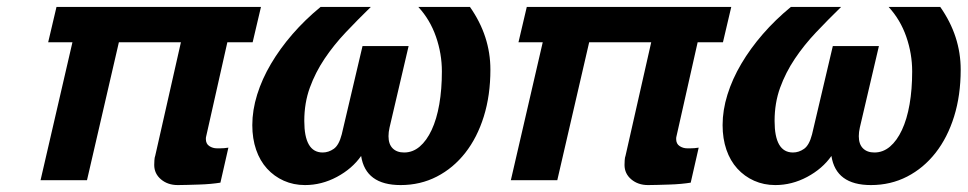

<svg xmlns="http://www.w3.org/2000/svg" viewBox="-20 -520 2792 554"><path d="M636 -398 575 -127Q574 -124 574 -119Q574 -105 584 -98.5Q594 -92 606 -92H615Q621 -92 627 -92.5Q633 -93 639 -94L616 7Q604 9 588 10.5Q572 12 554.5 12.5Q537 13 521 13.5Q505 14 493 14Q464 14 444.5 -2.5Q425 -19 425 -44Q425 -49 425.5 -57.5Q426 -66 428 -71L502 -398H323L231 0H97L189 -398H119L143 -500H733L709 -398Z M708 -159Q708 -202 722 -247Q736 -292 762 -336Q788 -380 824 -421.5Q860 -463 905 -500H1050Q1012 -463 977.5 -426.5Q943 -390 916.5 -350.5Q890 -311 874 -267Q858 -223 858 -171Q858 -80 911 -80Q928 -80 943 -90.5Q958 -101 966 -132L1026 -387H1159L1104 -152Q1101 -139 1101 -127Q1101 -104 1113 -92Q1125 -80 1146 -80Q1171 -80 1191 -97Q1211 -114 1225.5 -145Q1240 -176 1247.5 -219Q1255 -262 1255 -314Q1255 -365 1238 -414Q1221 -463 1187 -500H1336Q1395 -416 1395 -319Q1395 -245 1376 -184Q1357 -123 1322.5 -79Q1288 -35 1240.5 -10.5Q1193 14 1136 14Q1035 14 1022 -70Q996 -33 952 -9.5Q908 14 860 14Q827 14 799 1.5Q771 -11 750.5 -33.5Q730 -56 719 -88Q708 -120 708 -159Z M1993 -398 1932 -127Q1931 -124 1931 -119Q1931 -105 1941 -98.5Q1951 -92 1963 -92H1972Q1978 -92 1984 -92.5Q1990 -93 1996 -94L1973 7Q1961 9 1945 10.5Q1929 12 1911.5 12.5Q1894 13 1878 13.5Q1862 14 1850 14Q1821 14 1801.5 -2.5Q1782 -19 1782 -44Q1782 -49 1782.5 -57.5Q1783 -66 1785 -71L1859 -398H1680L1588 0H1454L1546 -398H1476L1500 -500H2090L2066 -398Z M2065 -159Q2065 -202 2079 -247Q2093 -292 2119 -336Q2145 -380 2181 -421.5Q2217 -463 2262 -500H2407Q2369 -463 2334.5 -426.5Q2300 -390 2273.5 -350.5Q2247 -311 2231 -267Q2215 -223 2215 -171Q2215 -80 2268 -80Q2285 -80 2300 -90.5Q2315 -101 2323 -132L2383 -387H2516L2461 -152Q2458 -139 2458 -127Q2458 -104 2470 -92Q2482 -80 2503 -80Q2528 -80 2548 -97Q2568 -114 2582.5 -145Q2597 -176 2604.5 -219Q2612 -262 2612 -314Q2612 -365 2595 -414Q2578 -463 2544 -500H2693Q2752 -416 2752 -319Q2752 -245 2733 -184Q2714 -123 2679.5 -79Q2645 -35 2597.5 -10.5Q2550 14 2493 14Q2392 14 2379 -70Q2353 -33 2309 -9.5Q2265 14 2217 14Q2184 14 2156 1.5Q2128 -11 2107.5 -33.5Q2087 -56 2076 -88Q2065 -120 2065 -159Z"/></svg>

Font: Perun
Style: Bold Italic
Weight: 700
Italic angle: -12°
Foundry: Copyright (c) Stefan Peev, Context Ltd, 2016
Version: Version 1.027